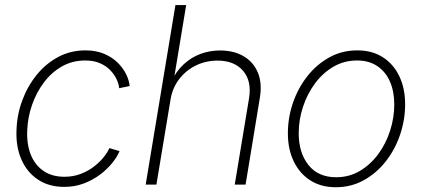

<svg xmlns="http://www.w3.org/2000/svg" viewBox="-20 -748 1707 778"><path d="M240.2 9.3Q178.7 9.3 134.3 -20Q89.8 -49.3 66.9 -101.3Q43.9 -153.3 46.9 -221.2Q48.8 -283.2 70.1 -340.8Q91.3 -398.4 128.4 -444.3Q165.5 -490.2 215.8 -517.1Q266.1 -543.9 326.2 -543.9Q369.1 -543.9 401.9 -530Q434.6 -516.1 456.8 -494.1Q479 -472.2 491.2 -447Q503.4 -421.9 505.4 -399.4L462.9 -390.6Q461.4 -407.7 452.4 -427Q443.4 -446.3 426.8 -463.6Q410.2 -481 385 -491.9Q359.9 -502.9 325.7 -502.9Q273.4 -502.9 231.2 -479Q189 -455.1 158.2 -414.3Q127.4 -373.5 109.9 -323Q92.3 -272.5 90.3 -219.2Q87.9 -163.6 104.7 -121.3Q121.6 -79.1 156.2 -55.4Q190.9 -31.7 241.2 -31.7Q276.4 -31.7 306.6 -43.2Q336.9 -54.7 360.4 -72.8Q383.8 -90.8 399.9 -110.8Q416 -130.9 423.3 -147.9L464.4 -135.7Q455.1 -112.8 434.8 -87.6Q414.6 -62.5 385.5 -40.5Q356.4 -18.6 319.6 -4.6Q282.7 9.3 240.2 9.3Z M670.9 -343.8 613.8 0H570.3L690.9 -727.5H734.4L682.6 -414.6H672.4Q693.4 -459 724.4 -487.5Q755.4 -516.1 793 -529.8Q830.6 -543.5 871.6 -543.5Q927.2 -543.5 967 -520.3Q1006.8 -497.1 1024.9 -453.9Q1043 -410.6 1032.7 -350.1L975.1 0H931.2L988.8 -347.7Q1001 -418.9 965.3 -460.7Q929.7 -502.4 861.3 -502.4Q814.5 -502.4 774.2 -482.9Q733.9 -463.4 706.3 -427.7Q678.7 -392.1 670.9 -343.8Z M1340.8 10.7Q1281.2 10.7 1237.8 -16.8Q1194.3 -44.4 1170.4 -93.8Q1146.5 -143.1 1146.5 -208Q1146.5 -270.5 1166.7 -330.3Q1187 -390.1 1224.6 -438.2Q1262.2 -486.3 1313.7 -515.1Q1365.2 -543.9 1427.7 -543.9Q1487.3 -543.9 1530.8 -516.4Q1574.2 -488.8 1597.9 -439.5Q1621.6 -390.1 1621.6 -325.2Q1621.6 -262.7 1601.3 -202.6Q1581.1 -142.6 1543.5 -94.5Q1505.9 -46.4 1454.3 -17.8Q1402.8 10.7 1340.8 10.7ZM1341.8 -29.8Q1395.5 -29.8 1438.7 -55.7Q1481.9 -81.5 1513.2 -124.3Q1544.4 -167 1561 -219.2Q1577.6 -271.5 1577.6 -324.7Q1577.6 -377.4 1560.1 -417.5Q1542.5 -457.5 1508.8 -480.2Q1475.1 -502.9 1426.8 -502.9Q1374.5 -502.9 1331.3 -477.8Q1288.1 -452.6 1256.6 -410.2Q1225.1 -367.7 1207.8 -315.2Q1190.4 -262.7 1190.4 -208Q1190.4 -128.9 1230 -79.3Q1269.5 -29.8 1341.8 -29.8Z"/></svg>

Font: Inter 20pt ExtraLight
Style: Italic
Weight: 250
Italic angle: -9.3988°
Version: Version 4.001;git-66647c0bb